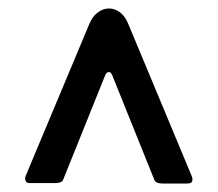

<svg xmlns="http://www.w3.org/2000/svg" viewBox="-20 -560 515 453"><path d="M245 -382 344 -136C346 -130 352.7 -127 364 -127H422C430 -127 434 -130 434 -136C434 -138.7 433.7 -141 433 -143L282 -505C277.3 -516.3 271 -525 263 -531C255 -537 246.3 -540 237 -540C227.7 -540 218.8 -536.8 210.5 -530.5C202.2 -524.2 195.7 -515.3 191 -504L41 -146C39 -140.7 38.8 -136.3 40.5 -133C42.2 -129.7 45.3 -128 50 -128H110C120.7 -128 127 -130.7 129 -136L228 -382C230 -387.3 233 -390 237 -390C240.3 -390 243 -387.3 245 -382Z"/></svg>

Font: Libre Franklin SemiBold
Style: Regular
Weight: 600
Designer: Pablo Impallari, Rodrigo Fuenzalida
Foundry: Impallari Type
Version: Version 1.002; ttfautohint (v1.5)